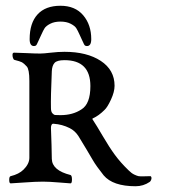

<svg xmlns="http://www.w3.org/2000/svg" viewBox="-20 -633 587 667"><path d="M115 -494Q114 -493 111 -485.5Q108 -478 105.5 -475.5Q103 -473 98 -473Q83 -473 83 -497Q83 -553 110.5 -583Q138 -613 190 -613Q241 -613 269 -580Q297 -547 297 -497Q297 -473 282 -473Q277 -473 274.5 -475.5Q272 -478 269 -485.5Q266 -493 265 -494Q263 -498 256.5 -512.5Q250 -527 245 -535Q240 -543 225.5 -550.5Q211 -558 190 -558Q169 -558 154.5 -550.5Q140 -543 135 -535Q130 -527 123.5 -512.5Q117 -498 115 -494ZM157 -258Q157 -245 162 -239.5Q167 -234 171.5 -233.5Q176 -233 190 -233Q233 -233 263 -253Q294 -272 294 -334Q294 -424 204 -424Q178 -424 169.5 -414.5Q161 -405 160 -386Q156 -294 157 -258ZM157 -189Q158 -166 159 -129.5Q160 -93 160 -81Q161 -41 225 -25Q230 -23 230 -9.5Q230 4 225 4Q221 4 186 1Q151 -2 129 -2Q104 -2 63.5 1Q23 4 17 4Q12 4 12 -8Q12 -20 17 -21Q46 -28 62 -44Q82 -64 82 -85V-352Q82 -392 73 -402Q63 -413 56.5 -416.5Q50 -420 30 -425Q27 -426 25 -432Q23 -438 23.5 -444Q24 -450 29 -450Q43 -450 72 -448.5Q101 -447 120 -447Q131 -447 156.5 -450Q182 -453 204 -453Q282 -453 330 -421.5Q378 -390 378 -335Q378 -314 365.5 -287Q353 -260 343 -251Q323 -231 303 -222Q299 -221 303 -216Q315 -198 337.5 -159.5Q360 -121 379.5 -94.5Q399 -68 427 -41Q437 -31 446.5 -26.5Q456 -22 461.5 -21Q467 -20 481 -20.5Q495 -21 502 -21Q505 -21 506 -17Q507 -13 505 -8Q503 -3 500 -1Q478 14 451 14Q372 14 340 -24Q328 -39 318 -53Q308 -67 302 -77.5Q296 -88 280.5 -114Q265 -140 252 -161Q240 -179 222 -188Q196 -201 167 -203Q162 -204 159.5 -200Q157 -196 157 -189Z"/></svg>

Font: EB Garamond
Style: SC
Weight: 400
Version: Version 000.010